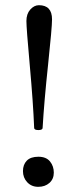

<svg xmlns="http://www.w3.org/2000/svg" viewBox="-20 -703 294 735"><path d="M127 -103Q156.7 -103 171.4 -85Q186 -66.9 186 -42.2Q186 -17.6 169.2 -2.7Q152.3 12.2 126.5 12.2Q100.6 12.2 84.2 -5.4Q67.9 -22.9 67.9 -47.9Q67.9 -72.8 82.5 -87.9Q97.2 -103 127 -103ZM81.1 -622.6Q81.1 -649.9 95.9 -666.5Q110.8 -683.1 128.9 -683.1Q179.2 -683.1 179.2 -628.9Q179.2 -598.1 164.1 -455.8Q148.9 -313.5 143.1 -212.9Q142.6 -205.1 127 -205.1Q111.3 -205.1 110.8 -212.9Q106.9 -310.1 94 -452.6Q81.1 -595.2 81.1 -622.6Z"/></svg>

Font: Junicode
Style: Regular
Weight: 400
Designer: Peter S. Baker
Foundry: Briery Creek Software
Version: Version 0.7.2